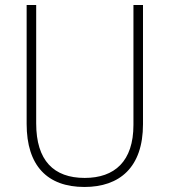

<svg xmlns="http://www.w3.org/2000/svg" viewBox="-20 -827 674 764"><path d="M549 -333V-807H511V-330C511 -185 436 -119 317 -119C194 -119 124 -188 124 -336V-807H86V-334C86 -168 168 -83 316 -83C456 -83 549 -161 549 -333Z"/></svg>

Font: Noto Sans Kannada UI SemiCondensed ExtraLight
Style: Regular
Weight: 200
Width: 4
Designer: Jelle Bosma - Monotype Design Team
Foundry: Monotype Imaging Inc.
Version: Version 2.005